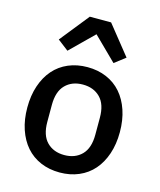

<svg xmlns="http://www.w3.org/2000/svg" viewBox="-117 -862 798 958"><g transform="rotate(15 282.0 -383.0)"><path d="M282 12Q228 12 183.5 -7Q139 -26 108 -61.5Q77 -97 60 -147.5Q43 -198 43 -260Q43 -322 60 -372.5Q77 -423 108 -458.5Q139 -494 183.5 -513Q228 -532 282 -532Q336 -532 380.5 -513Q425 -494 456 -458.5Q487 -423 504 -372.5Q521 -322 521 -260Q521 -198 504 -147.5Q487 -97 456 -61.5Q425 -26 380.5 -7Q336 12 282 12ZM282 -78Q338 -78 372 -112.5Q406 -147 406 -216V-304Q406 -373 372 -407.5Q338 -442 282 -442Q226 -442 192 -407.5Q158 -373 158 -304V-216Q158 -147 192 -112.5Q226 -78 282 -78ZM337 -778 457 -628 401 -585 282 -702 163 -585 107 -628 227 -778Z"/></g></svg>

Font: IBM Plex Sans Arabic Medm
Style: Regular
Weight: 500
Designer: Mike Abbink, Paul van der Laan, Pieter van Rosmalen, Wael Morcos, Khajak Apelian
Foundry: Bold Monday
Version: Version 1.005